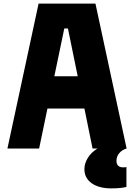

<svg xmlns="http://www.w3.org/2000/svg" viewBox="-20 -820 740 1060"><path d="M21 0 193 -800H507L679 0H491L446 -221H242L196 0ZM335 -663 280 -399H409L355 -663ZM595 220Q526 220 486 191.5Q446 163 446 114Q446 82 465 51.5Q484 21 518 0L597 -4L678 0Q653 8 638 26Q623 44 623 67Q623 104 660 104Q667 104 671.5 103.5Q676 103 678 102V212Q667 215 646.5 217.5Q626 220 595 220Z"/></svg>

Font: Martian Mono ExtraBold
Style: Regular
Weight: 800
Monospace: yes
Designer: Roman Shamin
Foundry: Evil Martians
Version: Version 1.000; ttfautohint (v1.8.4.7-5d5b)